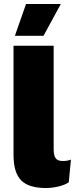

<svg xmlns="http://www.w3.org/2000/svg" viewBox="-20 -936 377 966"><path d="M250 -706V-186Q250 -154 260 -140Q270 -126 295 -126Q308 -126 317 -127.5Q326 -129 337 -133L326 -19Q308 -6 275.5 2Q243 10 211 10Q124 10 86 -29Q48 -68 48 -157V-706ZM55 -756 111 -916H286L199 -756Z"/></svg>

Font: Work Sans ExtraBold
Style: Regular
Weight: 800
Designer: Wei Huang
Foundry: Wei Huang
Version: Version 2.012; ttfautohint (v1.8.3)